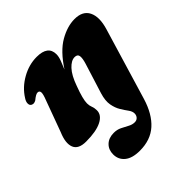

<svg xmlns="http://www.w3.org/2000/svg" viewBox="-193 -608 982 982"><g transform="rotate(-45 298.0 -116.5)"><path d="M461 67.5Q435.5 151.5 386.2 195.8Q337 240 259.5 240Q205 240 177 217Q149 194 149 156.5Q149 122.5 170.8 101.5Q192.5 80.5 229.5 80.5Q253 80.5 272.2 90Q291.5 99.5 308.8 109Q326 118.5 343.5 118.5Q358 118.5 366.5 109Q375 99.5 375 85.5Q375 70.5 363 54.2Q351 38 337.8 16.2Q324.5 -5.5 319 -35.8Q313.5 -66 326.5 -108.5L377.5 -271.5Q387 -302.5 384.5 -318.8Q382 -335 361.5 -335Q337 -335 311 -307.2Q285 -279.5 265 -222.5Q239 -153.5 239 -122.5Q239 -106.5 244.5 -92.8Q250 -79 250 -61.5Q250 -27.5 210.5 -7.5Q171 12.5 98 12.5Q42.5 12.5 29 -21.8Q15.5 -56 40 -113.5L101.5 -281Q115 -315 113.8 -328Q112.5 -341 99.5 -341Q87 -341 62.5 -320.5Q47.5 -312 36.5 -317Q25 -320.5 24 -334.8Q23 -349 34.5 -366Q64.5 -414 117 -443.5Q169.5 -473 225 -473Q306.5 -473 306.5 -411Q306.5 -393.5 298.2 -371.5Q290 -349.5 280 -326.5Q333 -408 389.8 -440.5Q446.5 -473 499 -473Q558 -473 578.2 -431.5Q598.5 -390 577.5 -320.5Z"/></g></svg>

Font: Fraunces 72pt Soft Black
Style: Italic
Weight: 900
Italic angle: -16°
Version: Version 1.000;[b76b70a41]